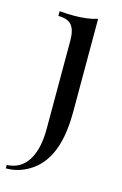

<svg xmlns="http://www.w3.org/2000/svg" viewBox="-138 -576 517 814"><g transform="rotate(15 120.5 -169.0)"><path d="M-26 173Q35 170 66.5 120Q98 70 98 -19V-406Q98 -452 81 -473Q64 -494 22 -494V-515Q53 -512 84 -512Q147 -512 188 -526V-115Q188 51 116 127Q89 155 52.5 171.5Q16 188 -26 188Z"/></g></svg>

Font: Playfair Display SC
Style: Regular
Weight: 400
Designer: Claus Eggers Sørensen
Foundry: Claus Eggers Sørensen
Version: Version 1.200; ttfautohint (v1.6)